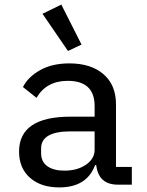

<svg xmlns="http://www.w3.org/2000/svg" viewBox="-20 -804 640 836"><path d="M276 -582 165 -744 247 -784 335 -610ZM554 0H493Q409 0 399 -85H394Q358 12 238 12Q158 12 110.5 -30Q63 -72 63 -144Q63 -296 287 -296H392V-342Q392 -452 275 -452Q182 -452 139 -378L80 -425Q102 -469 154.5 -498.5Q207 -528 282 -528Q376 -528 430.5 -481Q485 -434 485 -350V-77H554ZM260 -61Q317 -61 354.5 -87Q392 -113 392 -152V-232H288Q159 -232 159 -158V-137Q159 -100 186 -80.5Q213 -61 260 -61Z"/></svg>

Font: IBM Plex Mono Text
Style: Regular
Weight: 450
Designer: Mike Abbink, Paul van der Laan, Pieter van Rosmalen
Foundry: Bold Monday
Version: Version 2.000